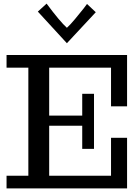

<svg xmlns="http://www.w3.org/2000/svg" viewBox="-20 -1038 765 1058"><path d="M16.1 0ZM348.6 -884.8Q365.7 -899.9 393.3 -932.9Q420.9 -965.8 440.4 -990.7L459.5 -1016.1L507.8 -970.7L348.6 -799.8L188.5 -974.1L236.8 -1018.1Q310.5 -918.9 348.6 -884.8ZM16.1 0V-69.8H136.2V-665H16.1V-734.9H680.2V-452.1H591.8V-665H251V-400.9H433.1V-521H498V-217.8H433.1V-345.2H251V-69.8H591.8V-278.8H680.2V0Z"/></svg>

Font: Trocchi
Style: Regular
Weight: 400
Designer: vernon adams
Version: Version 1.0; ttfautohint (v0.8) -l 6 -r 50 -G 100